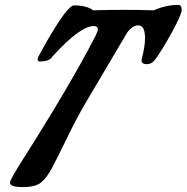

<svg xmlns="http://www.w3.org/2000/svg" viewBox="-20 -733 759 781"><path d="M705 -713Q719 -713 719 -693.5Q719 -674 680 -603Q641 -532 615 -496Q599 -472 577.5 -472Q556 -472 556 -486L557 -495Q570 -544 570 -578Q570 -630 542 -630Q530 -630 518 -621.5Q506 -613 500 -604L494 -595Q480 -572 325 -309Q290 -249 253 -172.5Q216 -96 193 -52.5Q170 -9 147 9.5Q124 28 72.5 28Q21 28 21 11V8Q21 -2 74 -86Q269 -393 369 -588Q378 -606 378 -614Q378 -627 361 -627Q306 -627 193 -503Q182 -483 142 -483Q133 -483 133 -492Q133 -499 146 -521L166 -557Q254 -711 281 -711Q333 -711 359 -691Q429 -693 488 -693Q547 -693 605 -691Q655 -713 705 -713Z"/></svg>

Font: Condiment
Style: Regular
Weight: 400
Designer: Angel Koziupa, Alejandro Paul
Foundry: Angel Koziupa, Alejandro Paul
Version: Version 1.001